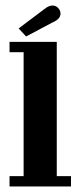

<svg xmlns="http://www.w3.org/2000/svg" viewBox="-20 -675 290 695"><path d="M14.5 0V-37.5H65.5V-486H14.5V-523.5H185.5V-37.5H237V0ZM74.5 -543 47.5 -572 141 -642.5Q157 -655 169.5 -655Q186.5 -655 195.5 -639.5Q199 -633 199 -626Q199 -606 171.5 -594.5Z"/></svg>

Font: Imbue 10pt
Style: Bold
Weight: 700
Designer: Tyler Finck
Foundry: Etcetera Type Company
Version: Version 1.102; ttfautohint (v1.8.3)